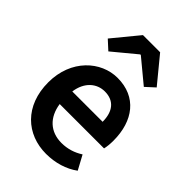

<svg xmlns="http://www.w3.org/2000/svg" viewBox="-220 -839 949 949"><g transform="rotate(45 254.0 -365.0)"><path d="M282 12C346 12 406 -6 452 -40L412 -114C378 -92 340 -80 298 -80C220 -80 168 -128 156 -210H466C470 -228 472 -246 472 -270C472 -408 400 -504 267 -504C152 -504 40 -406 40 -246C40 -82 146 12 282 12ZM156 -298C166 -372 214 -412 270 -412C334 -412 368 -370 368 -298ZM142 -564 264 -665H268L390 -564L437 -607L326 -742H206L95 -607Z"/></g></svg>

Font: Source Sans Pro Semibold
Style: Regular
Weight: 600
Designer: Paul D. Hunt
Foundry: Adobe Systems Incorporated
Version: Version 3.006;hotconv 1.0.111;makeotfexe 2.5.65597